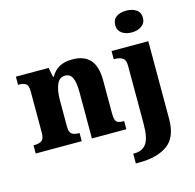

<svg xmlns="http://www.w3.org/2000/svg" viewBox="-138 -916 1315 1297"><g transform="rotate(-15 519.5 -267.0)"><path d="M760 -698Q760 -736 786.5 -755Q813 -774 857 -774Q899 -774 926.5 -755Q954 -736 954 -698Q954 -662 926 -642Q898 -622 857 -622Q814 -622 787 -642Q760 -662 760 -698ZM653 172H660Q718 172 745.5 132.5Q773 93 773 -4V-413Q773 -452 752.5 -465.5Q732 -479 694 -479H691V-536H948V8Q948 135 876 187.5Q804 240 674 240H653ZM17 -57H20Q58 -57 75.5 -70.5Q93 -84 93 -125V-415Q93 -454 77 -466.5Q61 -479 25 -479H22V-536H251L264 -469H269Q293 -511 329 -530.5Q365 -550 421 -550Q502 -550 543.5 -503.5Q585 -457 585 -358V-128Q585 -97 591 -82Q597 -67 610 -62Q623 -57 647 -57H651V0H410V-322Q410 -390 395 -423.5Q380 -457 344 -457Q304 -457 286 -414.5Q268 -372 268 -305V-122Q268 -83 284 -70Q300 -57 336 -57H339V0H17Z"/></g></svg>

Font: Noto Serif ExtraBold
Style: Regular
Weight: 800
Designer: Monotype Design Team
Foundry: Monotype Imaging Inc.
Version: Version 1.001